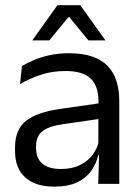

<svg xmlns="http://www.w3.org/2000/svg" viewBox="-20 -703 534 734"><path d="M355.5 0 359 -118.5 356 -131V-286.5L356.5 -315Q356.5 -374.5 326.2 -403Q296 -431.5 230.5 -431.5Q178 -431.5 134.2 -416.5Q90.5 -401.5 56.5 -381.5L64 -450.5Q83 -462 109.2 -473.2Q135.5 -484.5 169.2 -492Q203 -499.5 243.5 -499.5Q296 -499.5 332.8 -486.8Q369.5 -474 392.2 -450Q415 -426 425.5 -392Q436 -358 436 -316V0ZM187.5 10.5Q115 10.5 76.2 -24.8Q37.5 -60 37.5 -125.5V-140Q37.5 -207.5 79.2 -240.8Q121 -274 212 -287L366.5 -309L371 -250L222 -228.5Q166 -220.5 142 -201.2Q118 -182 118 -144.5V-136.5Q118 -98 141.8 -77.5Q165.5 -57 213 -57Q255 -57 285 -71.5Q315 -86 333.5 -110.5Q352 -135 358.5 -165L371 -110H355.5Q348.5 -78 329.2 -50.5Q310 -23 275.5 -6.2Q241 10.5 187.5 10.5ZM199.5 -683H287L382.5 -549.5V-548.5H318L245 -637.5H241.5L168.5 -548.5H104V-549.5Z"/></svg>

Font: Anek Odia
Style: Regular
Weight: 400
Designer: Yesha Goshar & Mahesh Sahu (Odia), Yesha Goshar (Latin)
Foundry: Ek Type
Version: Version 1.003